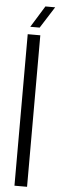

<svg xmlns="http://www.w3.org/2000/svg" viewBox="-63 -982 312 1010"><g transform="rotate(5 93.0 -477.0)"><path d="M54.5 0V-800H121V0ZM64.5 -840 134.5 -953.5H186L114 -840Z"/></g></svg>

Font: Big Shoulders Stencil Display Thin
Style: Regular
Weight: 400
Version: Version 2.001